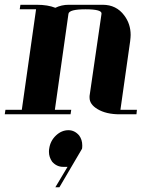

<svg xmlns="http://www.w3.org/2000/svg" viewBox="-20 -481 596 808"><path d="M0 0 2.9 -19H71.8L131.8 -441.9H63L65.9 -460.9H134.8Q181.2 -460.9 212.9 -448.2Q238.8 -460.9 269 -460.9H273.9H412.1Q469.7 -460.9 502.9 -416Q529.8 -380.4 529.8 -334Q529.8 -325.7 527.8 -308.1L486.8 -19H556.2L554.2 0H483.9Q426.3 0 390.1 -22Q356.9 -42 356.9 -69.8V-77.1L407.2 -422.9Q410.2 -441.9 339.8 -441.9Q271 -441.9 268.1 -422.9L210.9 -19H279.8L276.9 0ZM186 158.2Q186 148.9 187 145Q191.4 111.8 215.8 88.9Q239.3 66.9 268.1 66.9Q293.9 66.9 313 88.9Q326.2 106.9 326.2 130.9Q326.2 140.1 325.2 145L230 307.1H212.9L264.2 221.2H246.1Q218.3 221.2 199.2 199.2Q186 179.7 186 158.2Z"/></svg>

Font: Hjet
Style: Italic
Weight: 400
Designer: T. Christopher White
Version: Version 1.2